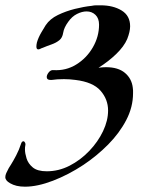

<svg xmlns="http://www.w3.org/2000/svg" viewBox="-75 -523 552 723"><path d="M19 180Q-15 180 -37 167Q-55 157 -55 144Q-55 137 -51.5 129Q-48 121 -42 110Q-42 110 -33.5 96.5Q-25 83 -14 62Q-3 41 4 19Q7 9 13 9Q17 9 19.5 14.5Q22 20 20 27Q19 29 19 40Q19 54 25 73.5Q31 93 48.5 107.5Q66 122 101 122Q146 122 187 101Q228 80 261 45.5Q294 11 313 -29Q332 -69 332 -107Q332 -149 303.5 -181.5Q275 -214 209 -222Q187 -225 166 -225Q138 -225 120 -222H115Q101 -222 101 -233Q101 -241 108.5 -250.5Q116 -260 126 -259Q173 -256 212 -280Q251 -304 274.5 -344.5Q298 -385 298 -430Q298 -454 284.5 -467Q271 -480 251 -480Q234 -480 215 -470.5Q196 -461 182 -441Q166 -419 163 -400Q160 -381 149 -372Q137 -362 118.5 -355.5Q100 -349 86 -343Q82 -342 77.5 -339.5Q73 -337 69 -337Q62 -337 62 -348Q62 -351 62.5 -355Q63 -359 64 -363Q69 -381 81 -401.5Q93 -422 97 -428Q113 -452 143 -466.5Q173 -481 207 -489.5Q241 -498 270 -501Q279 -503 287.5 -503Q296 -503 304 -503Q351 -503 383 -483.5Q415 -464 415 -424Q415 -404 404 -376Q392 -348 362.5 -319.5Q333 -291 296 -268Q304 -269 310.5 -269.5Q317 -270 324 -270Q370 -270 395.5 -248.5Q421 -227 425 -193Q426 -188 426 -182.5Q426 -177 426 -172Q426 -120 400.5 -71Q375 -22 332.5 21Q290 64 239 98Q183 135 124.5 157.5Q66 180 19 180Z"/></svg>

Font: Tapestry
Style: Regular
Weight: 400
Designer: Robert E. Leuschke
Foundry: Robert E. Leuschke
Version: Version 1.010; ttfautohint (v1.8.4.7-5d5b)